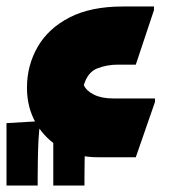

<svg xmlns="http://www.w3.org/2000/svg" viewBox="-53 -484 527 591"><path d="M30 -214Q30 -282 62.5 -339Q95 -396 160.5 -430Q226 -464 325 -464H421V-453L365 -285H310Q276 -285 246.5 -273.5Q217 -262 205 -222Q213 -204 236.5 -192.5Q260 -181 295 -181H424V-170L365 0H247Q185 0 136 -27.5Q87 -55 58.5 -103.5Q30 -152 30 -214ZM-33 -105 69 -111 71 -103Q67 -85 65.5 -53.5Q64 -22 63.5 10.5Q63 43 63 63V87H-33ZM111 -105 213 -111 215 -103Q211 -85 209.5 -53.5Q208 -22 207.5 10.5Q207 43 207 63V87H111Z"/></svg>

Font: Kufam Black
Style: Italic
Weight: 900
Italic angle: -11°
Designer: Artur Schmal
Foundry: Original Type
Version: Version 1.301; ttfautohint (v1.8.3)